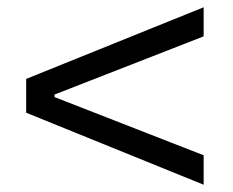

<svg xmlns="http://www.w3.org/2000/svg" viewBox="-20 -625 640 528"><path d="M540 -605V-525L130 -365V-358L540 -198V-117L52 -315V-408Z"/></svg>

Font: Mona Sans
Style: Regular
Weight: 400
Designer: Deni Anggara
Foundry: GitHub
Version: Version 2.000;Glyphs 3.2.3 (3260)